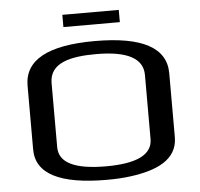

<svg xmlns="http://www.w3.org/2000/svg" viewBox="-55 -855 960 922"><g transform="rotate(-5 424.5 -394.0)"><path d="M766 -474C766 -597 652 -659 423 -659C196 -659 83 -597 83 -473V-166C83 -49 196 10 423 10C464 10 503 8 539 3C659 -13 766 -54 766 -166ZM424 -596C574 -596 649 -556 649 -476V-167C649 -92 574 -55 425 -55C274 -55 199 -92 199 -167V-476C199 -574 301 -596 424 -596ZM551 -739V-798H279V-739Z"/></g></svg>

Font: Gamestation Extended
Style: Regular
Weight: 400
Width: 7
Designer: Jonas Hecksher
Foundry: Jonas Hecksher, Playtypeª, e-types AS
Version: Version 1.003